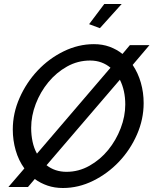

<svg xmlns="http://www.w3.org/2000/svg" viewBox="-20 -936 768 961"><path d="M728 -710 644 -611Q671 -571 685 -522Q699 -473 699 -420Q699 -339 665.5 -262.5Q632 -186 575.5 -126.5Q519 -67 446 -31Q373 5 295 5Q253 5 218 -7Q183 -19 154 -40L120 0H22L102 -93Q73 -133 58.5 -183.5Q44 -234 44 -288Q44 -369 78 -446Q112 -523 168.5 -583Q225 -643 298.5 -679Q372 -715 450 -715Q493 -715 528.5 -702Q564 -689 593 -666L630 -710ZM136 -296Q136 -260 143 -227Q150 -194 165 -167L533 -597Q513 -614 487.5 -623.5Q462 -633 431 -633Q369 -633 315.5 -603Q262 -573 222 -524.5Q182 -476 159 -416Q136 -356 136 -296ZM313 -76Q374 -76 428 -106.5Q482 -137 521.5 -185.5Q561 -234 584 -294Q607 -354 607 -413Q607 -483 580 -537L213 -109Q255 -76 313 -76ZM480 -795 426 -815 502 -916H589Z"/></svg>

Font: PTCRaleway Medium
Style: Italic
Weight: 500
Italic angle: -12°
Designer: Matt McInerney, Pablo Impallari, Rodrigo Fuenzalida
Foundry: Matt McInerney, Pablo Impallari, Rodrigo Fuenzalida
Version: Version 3.000g; ttfautohint (v1.5) -l 8 -r 28 -G 28 -x 14 -D